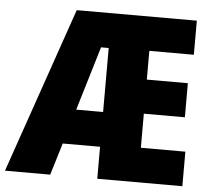

<svg xmlns="http://www.w3.org/2000/svg" viewBox="-56 -770 910 825"><g transform="rotate(5 399.0 -357.0)"><path d="M760 0V-149H568V-296H745V-443H568V-567H760V-714H242L-5 0H190L232 -138H393V0ZM277 -288 360 -564H393V-288Z"/></g></svg>

Font: Noto Sans Sinhala Condensed Black
Style: Regular
Weight: 900
Width: 3
Designer: Jelle Bosma - Monotype Design Team
Foundry: Monotype Imaging Inc.
Version: Version 2.006